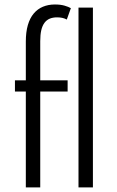

<svg xmlns="http://www.w3.org/2000/svg" viewBox="-20 -815 508 835"><path d="M155 0V-416.8H274.1V-465.5H155V-635.9Q155 -664.1 159.5 -683.6Q164.1 -703.2 173.4 -715.7Q182.7 -728.2 196.4 -733.9Q210 -739.5 228.2 -739.5Q240.5 -739.5 250.9 -737.3Q261.4 -735 270.5 -730L288.2 -779.5Q277.7 -785.5 260.5 -790.5Q243.2 -795.5 218.6 -795.5Q190 -795.5 166.6 -785.7Q143.2 -775.9 126.6 -756.1Q110 -736.4 101.1 -705.9Q92.3 -675.5 92.3 -634.1V-465.5H45V-416.8H92.3V0ZM384.1 0V-781.8H321.4V0Z"/></svg>

Font: Spartan MB
Style: Regular
Weight: 212
Designer: Matt Bailey, Mirko Velimirovic
Foundry: Matt Bailey
Version: Version 1.005